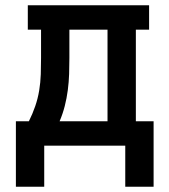

<svg xmlns="http://www.w3.org/2000/svg" viewBox="-20 -550 640 725"><path d="M40 155V-92H89Q103 -120 113 -149Q123 -178 128 -208.5Q133 -239 134 -270Q135 -301 135 -331V-438H85V-530H543V-438H493V-92H560V155H453V0H147V155ZM205 -92H386V-438H242V-331Q242 -301 241 -270.5Q240 -240 236 -209.5Q232 -179 224.5 -149.5Q217 -120 205 -92Z"/></svg>

Font: Iosevka Slab Semibold Extended
Style: Regular
Weight: 600
Width: 7
Monospace: yes
Designer: Belleve Invis
Foundry: Belleve Invis
Version: Version 11.1.0; ttfautohint (v1.8.3)